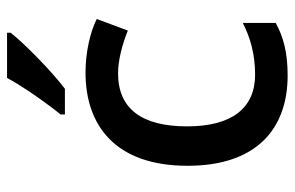

<svg xmlns="http://www.w3.org/2000/svg" viewBox="-162 -644 816 531"><g transform="rotate(-90 245.5 -378.0)"><path d="M421 -766H296C272 -721 225 -655 195 -618V-606H266C314 -642 392 -719 421 -756ZM303 10C367 10 410 -2 448 -23V-114C409 -94 363 -80 305 -80C212 -80 162 -145 162 -268C162 -394 211 -459 309 -459C347 -459 392 -446 427 -432L459 -518C423 -536 367 -549 311 -549C163 -549 53 -465 53 -267C53 -75 156 10 303 10Z"/></g></svg>

Font: Noto Sans Cherokee Medium
Style: Regular
Weight: 500
Designer: Monotype Design Team
Foundry: Monotype Imaging Inc.
Version: Version 2.001